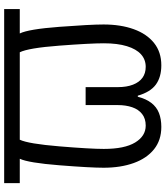

<svg xmlns="http://www.w3.org/2000/svg" viewBox="42 -796 775 898"><g transform="rotate(-90 429.0 -346.5)"><path d="M285 21Q223 21 180.5 -13Q138 -47 116 -108Q94 -169 94 -249Q94 -311 105.5 -456Q117 -601 136 -641H22V-714H836V-641H722Q742 -601 753 -456Q764 -311 764 -249Q764 -169 742 -108Q720 -47 677.5 -13Q635 21 573 21Q518 21 483 -4.5Q448 -30 431 -89H426Q416 -50 397 -25.5Q378 -1 350 10Q322 21 285 21ZM291 -52Q324 -52 345.5 -69Q367 -86 377 -115.5Q387 -145 387 -182V-333H471V-182Q471 -141 482.5 -111.5Q494 -82 515 -67Q536 -52 566 -52Q600 -52 624.5 -74Q649 -96 662.5 -140Q676 -184 676 -248Q676 -311 665 -456Q654 -601 634 -641H225Q206 -601 194 -456Q182 -311 182 -248Q182 -151 212 -101.5Q242 -52 291 -52Z"/></g></svg>

Font: uoriya25
Style: Book
Weight: 400
Designer: Jelle Bosma - Monotype Design Team
Foundry: Monotype Imaging Inc.
Version: Version 2.003